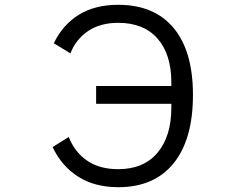

<svg xmlns="http://www.w3.org/2000/svg" viewBox="-20 -766 1040 799"><path d="M199 -154 266 -196Q291 -133 342.5 -97.5Q394 -62 472 -62Q578 -62 635.5 -130.5Q693 -199 693 -318V-334H380V-408H693V-423Q693 -540 635.5 -605.5Q578 -671 472 -671Q398 -671 347.5 -637.5Q297 -604 273 -544L204 -586Q241 -663 308 -704.5Q375 -746 472 -746Q622 -746 702.5 -649.5Q783 -553 783 -371Q783 -186 702.5 -86.5Q622 13 472 13Q374 13 305 -31Q236 -75 199 -154Z"/></svg>

Font: IBM Plex Sans JP
Style: Regular
Weight: 400
Designer: Mike Abbink; Paul van der Laan; Pieter van Rosmalen; Wujin Sim; Yejin Wi; Jinhee Kim; Boomi Park; Yona Kim; Kichan Ma
Foundry: Sandoll Inc.
Version: Version 1.000